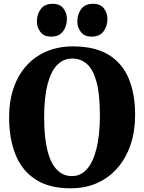

<svg xmlns="http://www.w3.org/2000/svg" viewBox="-20 -1002 776 1033"><path d="M363.5 11Q246 12 172 -36Q98 -84 63.5 -170.2Q29 -256.5 29 -370.5Q29 -458 53.2 -528.5Q77.5 -599 122.8 -649Q168 -699 231.5 -725.8Q295 -752.5 374 -752.5Q491.5 -752 565 -706.8Q638.5 -661.5 672.8 -579Q707 -496.5 707 -384Q707 -296.5 682.8 -224.2Q658.5 -152 613.2 -99.5Q568 -47 504.8 -18.2Q441.5 10.5 363.5 11ZM367 -54.5Q414 -54.5 447.5 -91.8Q481 -129 499.2 -202.5Q517.5 -276 517.5 -383Q517.5 -493 499.8 -559.8Q482 -626.5 448.8 -656.8Q415.5 -687 368.5 -687Q321.5 -687 287.8 -652.8Q254 -618.5 235.8 -548.2Q217.5 -478 217.5 -371Q217.5 -261.5 235.5 -191.5Q253.5 -121.5 287 -88Q320.5 -54.5 367 -54.5ZM254 -805Q216.5 -805 197.5 -830Q178.5 -855 178.5 -886Q178.5 -925.5 199.5 -953.5Q220.5 -981.5 263 -981.5H264Q302.5 -981.5 321.2 -956.5Q340 -931.5 340 -900.5Q340 -861 319 -833Q298 -805 255 -805ZM472 -805Q434 -805 415 -830Q396 -855 396 -886Q396 -925.5 417 -953.5Q438 -981.5 481 -981.5H482Q520.5 -981.5 539.2 -956.5Q558 -931.5 558 -900.5Q558 -861 537 -833Q516 -805 473 -805Z"/></svg>

Font: Merriweather 20pt Black
Style: Regular
Weight: 900
Version: Version 2.100